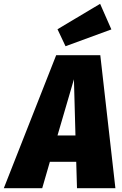

<svg xmlns="http://www.w3.org/2000/svg" viewBox="-79 -985 641 1005"><path d="M324 0 320 -138H182L142 0H-59L215 -696H446L525 0ZM222 -276H316L308 -570ZM445 -965 504 -831 264 -743 222 -832Z"/></svg>

Font: Fira Sans Condensed Black
Style: Italic
Weight: 900
Width: 3
Italic angle: -8°
Designer: Carrois Corporate & Edenspiekermann AG
Foundry: Carrois Corporate GbR & Edenspiekermann AG
Version: Version 4.203